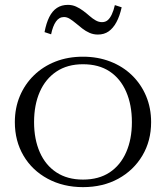

<svg xmlns="http://www.w3.org/2000/svg" viewBox="-20 -759 682 789"><path d="M601 -257Q601 -180 565 -119.5Q529 -59 466 -24.5Q403 10 321 10Q240 10 176 -24.5Q112 -59 76.5 -119.5Q41 -180 41 -257Q41 -315 61.5 -364Q82 -413 119.5 -449.5Q157 -486 208 -506Q259 -526 321 -526Q382 -526 433.5 -506Q485 -486 522.5 -449.5Q560 -413 580.5 -364Q601 -315 601 -257ZM120 -257Q120 -187 143.5 -133.5Q167 -80 212 -50.5Q257 -21 321 -21Q386 -21 430.5 -50.5Q475 -80 498.5 -133.5Q522 -187 522 -257Q522 -328 498.5 -382Q475 -436 430.5 -465.5Q386 -495 321 -495Q257 -495 212 -465Q167 -435 143.5 -381.5Q120 -328 120 -257ZM382 -617Q364 -617 348 -624Q332 -631 318 -642Q304 -653 291.5 -663.5Q279 -674 267 -681.5Q255 -689 243 -689Q223 -689 210 -670.5Q197 -652 190 -618L163 -627Q170 -664 182.5 -689Q195 -714 214 -726.5Q233 -739 259 -739Q277 -739 292.5 -732Q308 -725 322 -714.5Q336 -704 348.5 -693Q361 -682 373.5 -675Q386 -668 399 -668Q413 -668 422.5 -676Q432 -684 439.5 -700Q447 -716 452 -738L480 -729Q472 -693 458.5 -668Q445 -643 426.5 -630Q408 -617 382 -617Z"/></svg>

Font: Roboto Serif 120pt Expanded Light
Style: Regular
Weight: 300
Width: 7
Designer: Greg Gazdowicz
Foundry: Commercial Type
Version: Version 1.008